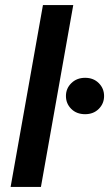

<svg xmlns="http://www.w3.org/2000/svg" viewBox="-20 -740 432 760"><path d="M22 0 150 -720H270L142 0ZM317 -288Q283 -288 262 -309Q241 -330 241 -360Q241 -390 262.5 -411Q284 -432 317 -432Q350 -432 371 -411Q392 -390 392 -360Q392 -330 371 -309Q350 -288 317 -288Z"/></svg>

Font: DM Sans 24pt SemiBold
Style: Italic
Weight: 600
Italic angle: -10°
Designer: Colophon Foundry, Jonny Pinhorn
Foundry: Colophon Foundry
Version: Version 4.004;gftools[0.9.30]